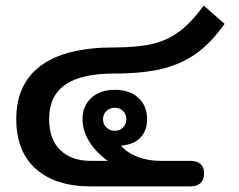

<svg xmlns="http://www.w3.org/2000/svg" viewBox="-20 -664 852 684"><path d="M38 -240Q38 -365 125.5 -430Q213 -495 387 -495Q470 -495 523 -507.5Q576 -520 618.5 -551.5Q661 -583 706 -644L780 -579Q732 -511 678.5 -473Q625 -435 556 -418.5Q487 -402 387 -402Q269 -402 212 -362Q155 -322 155 -240Q155 -168 194.5 -129.5Q234 -91 303 -91H364Q322 -121 298 -159.5Q274 -198 274 -240Q274 -286 305 -315Q336 -344 389 -344Q442 -344 473 -315.5Q504 -287 504 -239Q504 -199 480.5 -174Q457 -149 411 -145Q434 -119 470.5 -105Q507 -91 551 -91H656Q707 -91 707 -47Q707 0 657 0H303Q178 0 108 -62Q38 -124 38 -240ZM430 -239Q430 -257 418.5 -268.5Q407 -280 389 -280Q371 -280 359 -268.5Q347 -257 347 -239Q347 -222 359 -210Q371 -198 389 -198Q407 -198 418.5 -210Q430 -222 430 -239Z"/></svg>

Font: Niramit SemiBold
Style: Regular
Weight: 600
Designer: Katatrad Aksorn Co.,Ltd.
Foundry: Cadson Demak Co.,Ltd.
Version: Version 1.001; ttfautohint (v1.6)